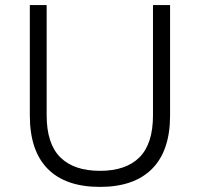

<svg xmlns="http://www.w3.org/2000/svg" viewBox="-20 -725 783 753"><path d="M372 8Q237 8 167 -63Q97 -134 97 -272V-705H163V-273Q163 -161 216.5 -108Q270 -55 372 -55Q474 -55 527 -108Q580 -161 580 -273V-705H647V-272Q647 -134 576.5 -63Q506 8 372 8Z"/></svg>

Font: Nunito Sans 9pt Light
Style: Regular
Weight: 300
Version: Version 3.101;gftools[0.9.27]